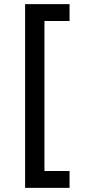

<svg xmlns="http://www.w3.org/2000/svg" viewBox="-20 -765 415 933"><path d="M102 148C102 148 102 -745 102 -745C102 -745 318 -745 318 -745C318 -745 318 -663 318 -663C318 -663 196 -663 196 -663C196 -663 196 66 196 66C196 66 318 66 318 66C318 66 318 148 318 148C318 148 102 148 102 148Z"/></svg>

Font: Preevio_Regular
Style: Regular
Weight: 500
Designer: Gumpita Rahayu
Foundry: Tokotype Studio
Version: ""